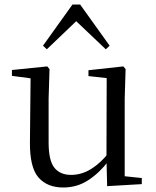

<svg xmlns="http://www.w3.org/2000/svg" viewBox="-20 -818 693 853"><path d="M261 15Q190 15 151 -29.5Q112 -74 113 -186L116 -484L138 -467L33 -481V-507L190 -523L200 -511L196 -380V-185Q196 -105 221.5 -73Q247 -41 296 -41Q343 -41 386 -68Q429 -95 465 -142L488 -103H462Q423 -51 373 -18Q323 15 261 15ZM456 9 453 -114V-116L454 -471L373 -480V-506L528 -523L538 -511L534 -380V-35L610 -27V0ZM450 -599 291 -750H346L188 -599L171 -615L302 -798H336L467 -615Z"/></svg>

Font: Noto Serif TC ExtraLight
Style: Regular
Weight: 400
Version: Version 2.002-H1;hotconv 1.1.0;makeotfexe 2.6.0